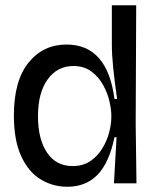

<svg xmlns="http://www.w3.org/2000/svg" viewBox="-20 -700 586 733"><path d="M237 13Q182 13 135.5 -15Q89 -43 61 -103.5Q33 -164 33 -259Q33 -392 89 -461Q145 -530 234 -530Q390 -530 417 -322H427Q417 -393 412 -442.5Q407 -492 407 -530V-680H500L498 -227L501 0H415L425 -176H417Q397 -79 352.5 -33Q308 13 237 13ZM257 -66Q297 -66 325 -85Q353 -104 371 -134Q389 -164 397 -195.5Q405 -227 405 -252V-260Q405 -281 398 -312.5Q391 -344 374 -375Q357 -406 329 -427Q301 -448 260 -448Q199 -448 162 -397Q125 -346 125 -256Q125 -169 159.5 -117.5Q194 -66 257 -66Z"/></svg>

Font: Bricolage Grotesque 48pt
Style: Regular
Weight: 400
Designer: Mathieu Triay
Foundry: Atelier Triay
Version: Version 1.000; ttfautohint (v1.8.4.7-5d5b);gftools[0.9.32]